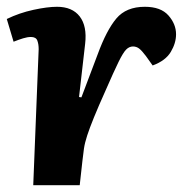

<svg xmlns="http://www.w3.org/2000/svg" viewBox="-20 -546 565 566"><path d="M94 -401Q94 -416 90 -426.5Q86 -437 71 -437Q61 -437 48 -433Q35 -429 20 -423L0 -490Q37 -508 78.5 -517Q120 -526 148 -526Q193 -526 215 -497.5Q237 -469 231 -417L213 -260L220 -259L268 -386Q294 -457 323 -491.5Q352 -526 407 -526Q454 -526 476.5 -500.5Q499 -475 499 -445Q499 -419 483.5 -393Q468 -367 430 -353L410 -381Q398 -397 390 -403Q382 -409 372 -409Q361 -409 352 -400Q343 -391 329.5 -363.5Q316 -336 292 -281Q270 -232 257 -200Q244 -168 237 -146.5Q230 -125 227.5 -108Q225 -91 223 -72L215 0H78Z"/></svg>

Font: Literata 12pt
Style: Bold Italic
Weight: 700
Italic angle: -2°
Designer: Latin by Veronika Burian and Jose Scaglione. Greek by Irene Vlachou. Cyrillic by Vera Evstafieva
Foundry: TypeTogether
Version: Version 3.002